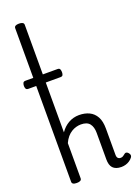

<svg xmlns="http://www.w3.org/2000/svg" viewBox="-252 -1514 1155 1625"><g transform="rotate(-20 326.0 -701.5)"><path d="M544 17Q518 17 499 10Q480 3 468 -10Q456 -23 450.5 -42.5Q445 -62 445 -86V-326Q445 -379 421.5 -409Q398 -439 343 -439Q322 -439 300 -433Q278 -427 257 -414Q236 -401 218 -380Q200 -359 186 -328V-11Q186 2 175 8.5Q164 15 143 15Q121 15 110.5 8.5Q100 2 100 -11V-1394Q100 -1407 110.5 -1413.5Q121 -1420 143 -1420Q164 -1420 175 -1413.5Q186 -1407 186 -1394V-425Q201 -447 219 -464Q237 -481 258.5 -493.5Q280 -506 304.5 -512.5Q329 -519 355 -519Q407 -519 446.5 -500Q486 -481 508.5 -440.5Q531 -400 531 -334V-96Q531 -83 535 -74.5Q539 -66 546.5 -62Q554 -58 563 -58Q574 -58 581 -61Q588 -64 594.5 -69.5Q601 -75 608 -80Q616 -86 625.5 -83Q635 -80 643 -70Q651 -60 652 -50.5Q653 -41 646 -31Q635 -16 618.5 -5Q602 6 583 11.5Q564 17 544 17ZM30 -874Q12 -874 7 -885Q2 -896 2 -909Q2 -923 7 -935Q12 -947 30 -947H318Q336 -947 340.5 -935Q345 -923 345 -909Q345 -896 340.5 -885Q336 -874 318 -874Z"/></g></svg>

Font: Playwrite BE WAL
Style: Regular
Weight: 400
Designer: Veronika Burian, José Scaglione
Foundry: TypeTogether
Version: Version 1.002